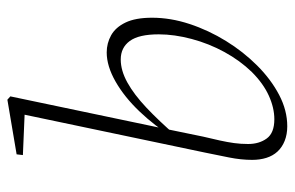

<svg xmlns="http://www.w3.org/2000/svg" viewBox="-159 -626 798 520"><g transform="rotate(-90 240.0 -366.0)"><path d="M158 13Q136 13 118.5 6Q101 -1 89.5 -13.5Q78 -26 72.5 -43.5Q67 -61 67 -82Q67 -112 73.5 -144.5Q80 -177 87 -211L192 -711L198 -698L80 -703L82 -720L230 -745L239 -737L153 -327L151 -317L130 -215Q124 -190 119.5 -169.5Q115 -149 112.5 -131Q110 -113 110 -93Q110 -63 125 -42.5Q140 -22 177 -22Q208 -22 241 -37Q274 -52 305 -83Q336 -115 359 -157Q382 -199 394.5 -246Q407 -293 407 -335Q407 -389 389 -413.5Q371 -438 339 -438Q309 -438 276.5 -420Q244 -402 208.5 -368.5Q173 -335 133 -289L123 -294H126Q159 -346 198 -387Q237 -428 279 -452Q321 -476 358 -476Q383 -476 404.5 -464Q426 -452 439 -425Q452 -398 452 -353Q452 -303 435 -251.5Q418 -200 389 -153Q360 -106 322.5 -68.5Q285 -31 243 -9Q201 13 158 13Z"/></g></svg>

Font: Source Serif 4 36pt Light
Style: Italic
Weight: 300
Italic angle: -12°
Designer: Frank Grießhammer
Foundry: Adobe Systems Incorporated
Version: Version 4.004;hotconv 1.0.116;makeotfexe 2.5.65601